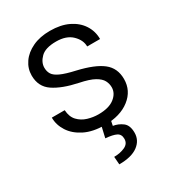

<svg xmlns="http://www.w3.org/2000/svg" viewBox="-182 -643 876 964"><g transform="rotate(-30 256.0 -160.5)"><path d="M384.8 -137.7Q384.8 -158.2 375 -177Q365.2 -195.8 337.2 -211.7Q309.1 -227.5 253.4 -238.8Q165 -257.3 115.5 -290.8Q65.9 -324.2 65.9 -389.2Q65.9 -429.7 89.4 -463.6Q112.8 -497.6 155.8 -517.8Q198.7 -538.1 256.8 -538.1Q319.3 -538.1 363.5 -516.6Q407.7 -495.1 431.4 -458.5Q455.1 -421.9 455.1 -376.5H380.4Q380.4 -413.6 348.4 -444.8Q316.4 -476.1 256.8 -476.1Q194.8 -476.1 167.7 -449.2Q140.6 -422.4 140.6 -391.1Q140.6 -369.6 150.6 -353.5Q160.6 -337.4 189 -324.5Q217.3 -311.5 272 -299.3Q368.7 -276.9 413.8 -241.5Q459 -206.1 459 -142.6Q459 -75.2 404.5 -32.7Q350.1 9.8 259.8 9.8Q191.4 9.8 144 -13.9Q96.7 -37.6 72.3 -75.4Q47.9 -113.3 47.9 -155.8H122.6Q125 -116.2 146.2 -93.8Q167.5 -71.3 198.2 -62Q229 -52.7 259.8 -52.7Q320.8 -52.7 352.8 -77.9Q384.8 -103 384.8 -137.7ZM243.2 4.4H298.3L292.5 33.2Q321.8 37.6 345.9 55.7Q370.1 73.7 370.1 117.2Q370.1 161.6 332.8 189.2Q295.4 216.8 224.1 216.8L220.7 171.4Q255.9 171.4 283.2 158.9Q310.5 146.5 310.5 118.2Q310.5 91.8 290.5 81.8Q270.5 71.8 228.5 68.4Z"/></g></svg>

Font: Vazirmatn FD Light
Style: Regular
Weight: 300
Designer: Saber Rastikerdar
Foundry: Saber Rastikerdar
Version: Version 33.003